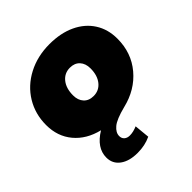

<svg xmlns="http://www.w3.org/2000/svg" viewBox="-211 -708 1098 1098"><g transform="rotate(-45 338.0 -158.5)"><path d="M657 -304Q657 -190 588.5 -108.5Q520 -27 407 0Q328 20 299 44.5Q270 69 270 97Q270 116 282.5 127Q295 138 316 138Q344 138 376 124L385 217Q337 240 277 240Q210 240 170.5 211Q131 182 131 132Q131 54 220 0Q126 -23 72.5 -87Q19 -151 19 -243Q19 -332 62.5 -403.5Q106 -475 184 -516Q262 -557 360 -557Q450 -557 517 -525.5Q584 -494 620.5 -437Q657 -380 657 -304ZM428 -293Q428 -332 406.5 -355.5Q385 -379 347 -379Q303 -379 275.5 -345Q248 -311 248 -254Q248 -215 269.5 -191.5Q291 -168 329 -168Q373 -168 400.5 -202Q428 -236 428 -293Z"/></g></svg>

Font: Montserrat Alternates Black
Style: Italic
Weight: 900
Italic angle: -11.3°
Designer: Julieta Ulanovsky
Foundry: Julieta Ulanovsky
Version: Version 7.200